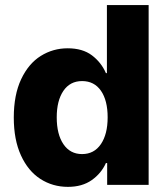

<svg xmlns="http://www.w3.org/2000/svg" viewBox="-20 -727 658 755"><path d="M34.2 -264.6Q34.2 -354 63.2 -415.5Q92.3 -477.1 140.4 -507.1Q188.5 -537.1 246.1 -537.1Q304.7 -537.1 341.6 -509.3Q378.4 -481.4 396.5 -439.5H400.4V-707H564.5V0H401.4V-85.9H396.5Q378.4 -45.4 340.8 -18.8Q303.2 7.8 247.1 7.8Q187 7.8 138.7 -23.4Q90.3 -54.7 62.3 -116.2Q34.2 -177.7 34.2 -264.6ZM403.3 -265.6Q403.3 -332 377 -370.1Q350.6 -408.2 302.7 -408.2Q255.4 -408.2 229.2 -369.6Q203.1 -331.1 203.1 -265.6Q203.1 -198.7 229.5 -159.9Q255.9 -121.1 302.7 -121.1Q350.1 -121.1 376.7 -160.2Q403.3 -199.2 403.3 -265.6Z"/></svg>

Font: Pretendard Std ExtraBold
Style: Regular
Weight: 800
Designer: Base glyphs from Inter by Rasmus Andersson; Hangeul glyphs from Noto Sans CJK(Source Han Sans) by Jang Soo-young and Kan
Foundry: Kil Hyung-jin
Version: Version 1.309